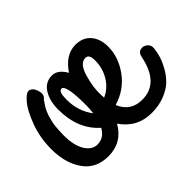

<svg xmlns="http://www.w3.org/2000/svg" viewBox="-88 -577 788 788"><g transform="rotate(-45 306.5 -183.0)"><path d="M170 -38Q208 -38 229 -76Q157 -139 157 -254Q157 -304 178 -337.5Q199 -371 238 -371Q271 -371 295 -329Q337 -392 395 -392Q437 -392 461 -364.5Q485 -337 485 -291Q485 -231 445.5 -176Q406 -121 337 -100Q363 -38 430 -38Q527 -38 552 -164Q556 -185 572 -189Q588 -193 601.5 -182Q615 -171 613 -154Q611 -133 604.5 -111.5Q598 -90 583.5 -64Q569 -38 549 -18.5Q529 1 495 14.5Q461 28 419 28Q335 28 287 -42Q247 28 168 28Q96 28 59 -25Q22 -78 22 -158Q22 -225 43.5 -282.5Q65 -340 88 -367Q111 -394 124 -394Q144 -394 153.5 -365.5Q163 -337 144 -324L139 -316Q134 -309 133 -307.5Q132 -306 127 -298Q122 -290 120.5 -286Q119 -282 115 -272.5Q111 -263 109.5 -256Q108 -249 105 -238Q102 -227 101 -216.5Q100 -206 99 -192Q98 -178 98 -164Q98 -104 118.5 -71Q139 -38 170 -38ZM324 -173Q324 -170 324.5 -164Q325 -158 325 -155Q363 -172 385 -208.5Q407 -245 407 -290Q407 -325 386 -325Q354 -325 338 -271Q322 -217 324 -173ZM210 -258Q210 -191 248 -141Q251 -165 251 -187Q251 -305 227 -305Q210 -305 210 -258Z"/></g></svg>

Font: Grand Hotel
Style: Regular
Weight: 400
Designer: Brian J. Bonislawsky & Jim Lyles for Astigmatic (AOETI)
Foundry: Astigmatic (AOETI)
Version: Version 001.000